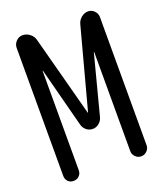

<svg xmlns="http://www.w3.org/2000/svg" viewBox="-135 -819 771 908"><g transform="rotate(-20 250.0 -365.0)"><path d="M40 -39.1V-683.6Q40 -702.1 53.7 -716.3Q67.4 -730.5 85.9 -730.5Q105.5 -730.5 122.1 -717.8Q138.7 -705.1 143.6 -685.5L251 -281.2Q251 -280.3 252 -280.3Q252.9 -280.3 252.9 -281.2L361.3 -686.5Q366.2 -705.1 381.8 -717.8Q397.5 -730.5 416 -730.5Q433.6 -730.5 446.8 -717.3Q460 -704.1 460 -685.5V-41Q460 -24.4 447.8 -12.2Q435.5 0 418.9 0Q402.3 0 390.1 -12.2Q377.9 -24.4 377.9 -41V-539.1Q377.9 -540 377 -540Q376 -540 376 -539.1L297.9 -239.3Q293 -222.7 279.3 -211.4Q265.6 -200.2 248 -200.2Q230.5 -200.2 216.8 -210.9Q203.1 -221.7 198.2 -239.3L120.1 -539.1Q120.1 -540 119.1 -540Q118.2 -540 118.2 -539.1V-39.1Q118.2 -22.5 106.9 -11.2Q95.7 0 78.6 0Q61.5 0 50.8 -11.2Q40 -22.5 40 -39.1Z"/></g></svg>

Font: Rounded Mgen+ 1m regular
Style: Regular
Weight: 400
Designer: [Source Han Sans]
Ryoko NISHIZUKA  (kana & ideographs); Paul D. Hunt (Latin, Greek & Cyrillic); Wenlong ZHANG  (bopomofo
Version: Version 1.059.20150602